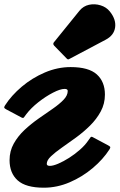

<svg xmlns="http://www.w3.org/2000/svg" viewBox="-28 -853 557 893"><path d="M482.5 -800Q512.5 -763 507.5 -726Q502.5 -689 464 -668.5L296 -579.5Q290.5 -576 287.5 -577Q284.5 -578 280.5 -582.5L224 -640.5Q215.5 -649.5 224.5 -658.5L341.5 -803Q359.5 -825 386.2 -830.8Q413 -836.5 439.8 -828.2Q466.5 -820 482.5 -800ZM189.5 -91Q189.5 -81.5 204 -81.5Q219 -81.5 243 -91.8Q267 -102 293.8 -119Q320.5 -136 344.2 -157Q368 -178 382.5 -199.5Q389.5 -209.5 393 -214.2Q396.5 -219 403.5 -215L474 -177.5Q480.5 -174 483.8 -170.8Q487 -167.5 481 -158Q451.5 -112 403.2 -71.2Q355 -30.5 296.2 -5.2Q237.5 20 176 20Q92 20 54.2 -14Q16.5 -48 16.5 -108Q16.5 -150.5 36 -185.2Q55.5 -220 86.2 -248.8Q117 -277.5 151.8 -301.8Q186.5 -326 217.2 -347.2Q248 -368.5 267.5 -388.8Q287 -409 287 -430Q287 -439.5 272.5 -439.5Q252.5 -439.5 218.5 -422Q184.5 -404.5 150.2 -377.5Q116 -350.5 94 -321.5Q87 -312 83.5 -307.2Q80 -302.5 73 -306L2.5 -343.5Q-4 -347 -7.2 -350.2Q-10.5 -353.5 -4.5 -363Q25 -409 73.2 -449.8Q121.5 -490.5 180.5 -515.8Q239.5 -541 300.5 -541Q384.5 -541 422.2 -507Q460 -473 460 -413Q460 -370.5 440.5 -334.5Q421 -298.5 390.2 -268.2Q359.5 -238 324.8 -212.8Q290 -187.5 259.2 -166Q228.5 -144.5 209 -126Q189.5 -107.5 189.5 -91Z"/></svg>

Font: Besley* Fatface
Style: Italic
Weight: 900
Italic angle: -13°
Designer: Owen Earl
Foundry: indestructible type*
Version: Version 3.000; ttfautohint (v1.8.3)